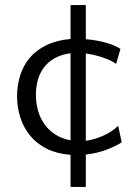

<svg xmlns="http://www.w3.org/2000/svg" viewBox="-20 -597 546 754"><path d="M317 -443Q357 -440 393.5 -430Q430 -420 453 -405L436 -346Q417 -360 384.5 -371Q352 -382 317 -387V-44Q352 -49 386.5 -64.5Q421 -80 444 -103L458 -38Q435 -23 398 -9Q361 5 317 10V137H257V11Q204 7 164.5 -12.5Q125 -32 99 -63.5Q73 -95 60 -135Q47 -175 47 -219Q47 -261 59 -300Q71 -339 96.5 -369.5Q122 -400 162 -419.5Q202 -439 257 -444V-577H317ZM121 -225Q121 -192 129.5 -162Q138 -132 155.5 -108Q173 -84 198.5 -68Q224 -52 257 -46V-388Q221 -383 195 -368.5Q169 -354 152.5 -332Q136 -310 128.5 -282.5Q121 -255 121 -225Z"/></svg>

Font: Quattrocento Sans
Style: Regular
Weight: 400
Designer: Pablo Impallari
Foundry: Pablo Impallari, Igino Marini, Brenda Gallo
Version: Version 2.000